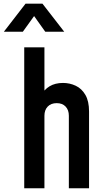

<svg xmlns="http://www.w3.org/2000/svg" viewBox="-66 -1002 552 1022"><path d="M63 0V-750H170.5V-468L152 -492.5Q168.5 -525 198 -542.8Q227.5 -560.5 269.5 -560.5Q305.5 -560.5 337.2 -545.5Q369 -530.5 388.5 -497Q408 -463.5 408 -408.5V0H300.5V-386Q300.5 -416.5 283.2 -434.8Q266 -453 236 -453Q205.5 -453 188 -434.8Q170.5 -416.5 170.5 -386V0ZM-45.5 -833 70 -982.5H160L276 -833H175L115.5 -916.5L55.5 -833Z"/></svg>

Font: Mohave SemiBold
Style: Regular
Weight: 600
Designer: Gumpita Rahayu
Foundry: Tokotype
Version: Version 2.003